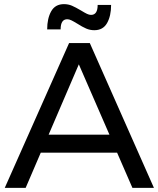

<svg xmlns="http://www.w3.org/2000/svg" viewBox="-20 -908 766 928"><path d="M620 0 546 -170H177L104 0H3L314 -700H414L724 0ZM215 -257H509L361 -597ZM436 -762Q415 -762 396.5 -770Q378 -778 353 -794Q335 -805 324.5 -810Q314 -815 305 -815Q273 -815 273 -766H208Q208 -819 227.5 -853.5Q247 -888 289 -888Q310 -888 327.5 -880.5Q345 -873 372 -857Q390 -846 400.5 -841Q411 -836 420 -836Q452 -836 452 -884H517Q517 -831 497.5 -796.5Q478 -762 436 -762Z"/></svg>

Font: Montserrat arm2
Style: Regular
Weight: 400
Designer: Julieta Ulanovsky
Foundry: Julieta Ulanovsky
Version: Version 6.000